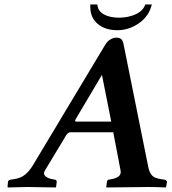

<svg xmlns="http://www.w3.org/2000/svg" viewBox="-20 -824 759 846"><path d="M315.9 -288.1H470.2L429.2 -494.1L314 -299.8Q307.1 -288.1 315.9 -288.1ZM632.8 -90.8Q635.7 -77.1 638.2 -70.6Q640.6 -64 646.5 -55.2Q652.3 -46.4 663.6 -41.5Q674.8 -36.6 691.9 -34.2L706.1 -32.2Q715.8 -28.3 715.8 -22.9L711.9 0L710 2Q672.9 0 633.8 0L450.2 2L448.2 0L451.2 -22.9Q452.6 -30.8 458 -32.2L469.2 -34.2Q490.2 -37.6 502.4 -46.6Q514.6 -55.7 511.2 -73.2L479 -241.2H290Q279.3 -241.2 271 -227.1L178.2 -73.2Q168.9 -57.6 180.2 -47.6Q191.4 -37.6 211.9 -34.2L223.1 -32.2Q230 -30.3 230 -22.9L227.1 0L225.1 2Q137.2 0 101.1 0L15.1 2L13.2 0L15.1 -22.9Q16.1 -28.8 24.9 -32.2L39.1 -34.2Q71.3 -38.6 90.3 -54.4Q109.4 -70.3 124 -94.2L443.8 -627Q453.6 -643.1 467 -650.6Q480.5 -658.2 491.2 -658.2Q507.8 -658.2 514.9 -650.9Q522 -643.6 524.9 -627ZM648.9 -804.2Q636.7 -752.9 592.5 -721.9Q548.3 -690.9 497.1 -690.9Q443.8 -690.9 410.9 -718.5Q377.9 -746.1 377.9 -793V-804.2H409.2Q410.6 -775.9 437 -761Q463.4 -746.1 504.9 -746.1Q544.9 -746.1 577.9 -761.2Q610.8 -776.4 620.1 -804.2Z"/></svg>

Font: Linux Libertine
Style: Bold Italic
Weight: 700
Italic angle: -11.5°
Designer: Philipp H. Poll
Foundry: Philipp H. Poll
Version: Version 4.0.5